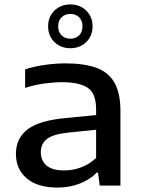

<svg xmlns="http://www.w3.org/2000/svg" viewBox="-20 -839 640 868"><path d="M241 9Q149 9 100.5 -32.8Q52 -74.5 52 -142.5Q52 -214.5 105.5 -254.8Q159 -295 279.5 -305.5L414.5 -319V-344Q414.5 -416.5 376.8 -442Q339 -467.5 260 -467.5Q225 -467.5 180.5 -461.5Q136 -455.5 93.5 -441.5V-525.5Q134.5 -539 183.8 -545.8Q233 -552.5 276 -552.5Q359.5 -552.5 414.8 -532.8Q470 -513 497.2 -465.8Q524.5 -418.5 524.5 -336.5V0H431L423 -58.5H417Q386.5 -26.5 340 -8.8Q293.5 9 241 9ZM164.5 -151.5Q164.5 -113 190.2 -90.8Q216 -68.5 271 -68.5Q309.5 -68.5 347 -82.5Q384.5 -96.5 414.5 -125V-252.5L288 -239.5Q220.5 -232.5 192.5 -210.8Q164.5 -189 164.5 -151.5ZM298 -621Q254.5 -621 226 -649Q197.5 -677 197.5 -720Q197.5 -763 226 -791Q254.5 -819 298 -819Q341.5 -819 370 -791Q398.5 -763 398.5 -720Q398.5 -677 370 -649Q341.5 -621 298 -621ZM298 -664Q322 -664 337.5 -679Q353 -694 353 -720Q353 -746 337.5 -761Q322 -776 298 -776Q274 -776 258.5 -761Q243 -746 243 -720Q243 -694 258.5 -679Q274 -664 298 -664Z"/></svg>

Font: Encode Sans Exp Md
Style: Regular
Weight: 500
Width: 7
Designer: Multiple Designers
Foundry: Impallari Type
Version: Version 3.002; ttfautohint (v1.8.3) -l 8 -r 50 -G 200 -x 14 